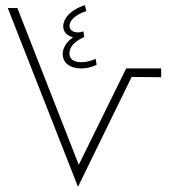

<svg xmlns="http://www.w3.org/2000/svg" viewBox="-20 -721 662 741"><path d="M349 -494C336 -488 317 -481 295 -481C270 -481 248 -489 248 -515C248 -531 256 -557 305 -578L302 -600C272 -589 248 -601 248 -621C248 -638 267 -664 313 -678L308 -701C250 -683 224 -648 224 -619C224 -596 242 -582 262 -577C231 -556 222 -530 222 -512C222 -483 244 -457 294 -457C318 -457 336 -463 353 -471ZM281 0 488 -424 602 -423V-457H467L284 -85L47 -690H10Z"/></svg>

Font: Noto Sans Arabic UI Cn XLt
Style: Regular
Weight: 200
Width: 3
Designer: Monotype Design Team, Nadine Chahine and Nizar Qandah
Foundry: Monotype Imaging Inc.
Version: Version 2.010